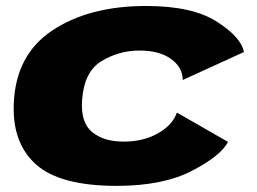

<svg xmlns="http://www.w3.org/2000/svg" viewBox="-20 -615 859 642"><path d="M370 6.5Q524.5 6.5 621.2 -43.5Q718 -93.5 742.5 -140.5L571.5 -238.5Q557.5 -197.5 508.8 -169.5Q460 -141.5 393 -141.5Q327 -141.5 288 -173.5Q249 -205.5 254.5 -281Q261.5 -376 320 -411Q378.5 -446 446.5 -446Q512.5 -446 551.5 -418.2Q590.5 -390.5 591 -347.5L795.5 -441Q787 -490 705.2 -542.5Q623.5 -595 468.5 -595Q278 -595 155 -513.2Q32 -431.5 26 -267Q21 -135.5 101.2 -64.5Q181.5 6.5 370 6.5Z"/></svg>

Font: Anybody Expanded ExtraBold
Style: Italic
Weight: 800
Width: 7
Italic angle: -10°
Version: Version 1.113;gftools[0.9.25]